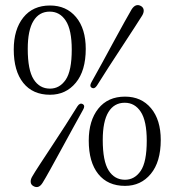

<svg xmlns="http://www.w3.org/2000/svg" viewBox="-20 -733 696 768"><path d="M180 -711Q245.5 -711 284.2 -664.5Q323 -618 323 -537.5Q323 -450 283.2 -402Q243.5 -354 180 -354Q111 -354 73 -401.5Q35 -449 35 -535Q35 -615 73.2 -663Q111.5 -711 180 -711ZM267 -534.5Q267 -613.5 243.2 -650Q219.5 -686.5 179 -686.5Q136.5 -686.5 113.8 -649.2Q91 -612 91 -537.5Q91 -453 114.5 -415.8Q138 -378.5 180 -378.5Q218.5 -378.5 242.8 -414Q267 -449.5 267 -534.5ZM368 -391Q358 -375.5 347 -382Q336.5 -388 346 -404.5Q365 -438 388.5 -481.2Q412 -524.5 435.5 -567.8Q459 -611 478 -645.2Q497 -679.5 506.5 -695.5Q523 -721 544.5 -708.5Q554 -702.5 554.8 -692.2Q555.5 -682 548.5 -670.5Q539.5 -656 518.2 -623.2Q497 -590.5 469.8 -549Q442.5 -507.5 415.5 -465.8Q388.5 -424 368 -391ZM289.5 -307.5Q299.5 -323 311 -316.5Q322 -310 312 -293.5Q294 -261 270.2 -217.8Q246.5 -174.5 222.8 -131Q199 -87.5 179.8 -52.8Q160.5 -18 150.5 -2Q134.5 24 113 11Q103.5 5.5 102.8 -5Q102 -15.5 109 -27Q117.5 -42 139.2 -75.2Q161 -108.5 188.5 -150.2Q216 -192 243 -233.8Q270 -275.5 289.5 -307.5ZM480 -346.5Q545.5 -346.5 584.2 -300Q623 -253.5 623 -173Q623 -85.5 583.2 -37.5Q543.5 10.5 480 10.5Q411 10.5 373 -37Q335 -84.5 335 -170.5Q335 -250.5 373.2 -298.5Q411.5 -346.5 480 -346.5ZM567 -170Q567 -249 543.2 -285.5Q519.5 -322 479 -322Q436.5 -322 413.8 -284.8Q391 -247.5 391 -173Q391 -88.5 414.5 -51.2Q438 -14 480 -14Q518.5 -14 542.8 -49.5Q567 -85 567 -170Z"/></svg>

Font: Fraunces 72pt S050 Light
Style: Regular
Weight: 300
Version: Version 1.000; ttfautohint (v1.8.3)